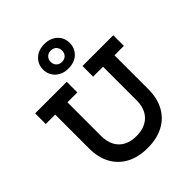

<svg xmlns="http://www.w3.org/2000/svg" viewBox="-287 -1235 1412 1412"><g transform="rotate(-45 419.0 -528.5)"><path d="M505 -755H825V-644.5H727V-292.5Q727 -198 689.8 -130Q652.5 -62 583.2 -25.5Q514 11 418.5 11Q323 11 254 -25.5Q185 -62 147.8 -130Q110.5 -198 110.5 -292.5V-644.5H12.5V-755H341V-644.5H238V-294Q238 -236 260 -194.5Q282 -153 323 -131.2Q364 -109.5 421.5 -109.5Q480 -109.5 521.8 -131.5Q563.5 -153.5 585.8 -194.8Q608 -236 608 -294V-644.5H505ZM420 -814.5Q358.5 -814.5 320 -850.5Q281.5 -886.5 281.5 -941.5Q281.5 -996.5 320 -1032.2Q358.5 -1068 420 -1068Q482.5 -1068 520.8 -1032.2Q559 -996.5 559 -941.5Q559 -886.5 520.8 -850.5Q482.5 -814.5 420 -814.5ZM420 -882.5Q447 -882.5 463.2 -899Q479.5 -915.5 479.5 -941.5Q479.5 -968 463.2 -984.2Q447 -1000.5 420 -1000.5Q394 -1000.5 377.5 -984.2Q361 -968 361 -941.5Q361 -915.5 377.5 -899Q394 -882.5 420 -882.5Z"/></g></svg>

Font: Hepta Slab ExtraLight SemiBold
Style: Regular
Weight: 600
Version: Version 1.102